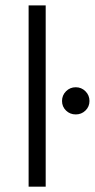

<svg xmlns="http://www.w3.org/2000/svg" viewBox="-20 -704 357 724"><path d="M302.2 -287.1Q287.1 -272.5 265.6 -272.5Q244.1 -272.5 229 -287.1Q213.9 -301.8 213.9 -323.2Q213.9 -344.7 229 -359.9Q244.1 -375 265.6 -375Q287.1 -375 302.2 -359.9Q317.4 -344.7 317.4 -323.2Q317.4 -301.8 302.2 -287.1ZM152.3 0H87.9V-683.6H152.3Z"/></svg>

Font: Lohit Devanagari
Style: Regular
Weight: 400
Version: 2.95.4